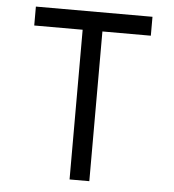

<svg xmlns="http://www.w3.org/2000/svg" viewBox="-51 -747 718 794"><g transform="rotate(5 308.0 -350.0)"><path d="M267 0V-621.5H66V-700H550V-621.5H349V0Z"/></g></svg>

Font: Overpass Mono
Style: Regular
Weight: 400
Designer: Delve Withrington, Dave Bailey
Foundry: Delve Fonts LLC
Version: Version 4.000